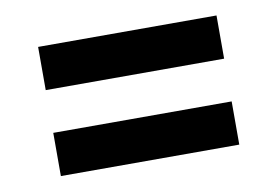

<svg xmlns="http://www.w3.org/2000/svg" viewBox="-44 -543 587 407"><g transform="rotate(-10 250.0 -340.0)"><path d="M58 -386V-479H442V-386ZM58 -201V-294H442V-201Z"/></g></svg>

Font: Iosevka Term Curly Extrabold
Style: Regular
Weight: 800
Designer: Belleve Invis
Foundry: Belleve Invis
Version: Version 32.3.0